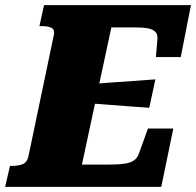

<svg xmlns="http://www.w3.org/2000/svg" viewBox="-56 -730 766 750"><path d="M621 -228 574 0H-36L-17 -82H-7Q16 -82 33 -89Q50 -96 55 -119L154 -592Q159 -614 145.5 -621Q132 -628 108 -628H98L116 -710H690L650 -507H553L559 -579Q560 -597 550 -606.5Q540 -616 520 -619.5Q500 -623 470 -623H379L264 -87H365Q405 -87 429.5 -90.5Q454 -94 467.5 -103.5Q481 -113 487 -131L522 -228ZM310 -402Q350 -406 390 -408.5Q430 -411 470.5 -414Q511 -417 551 -420L527 -309Q488 -312 449.5 -314.5Q411 -317 372 -320.5Q333 -324 293 -326Z"/></svg>

Font: Roboto Serif ExtraBold
Style: Italic
Weight: 800
Italic angle: -10°
Version: Version 1.007